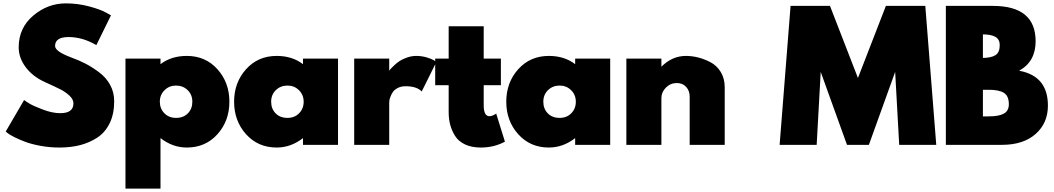

<svg xmlns="http://www.w3.org/2000/svg" viewBox="-20 -860 6258 1140"><path d="M91 -579Q91 -694 177 -767Q263 -840 371 -840Q442 -840 509 -822Q576 -804 608 -786L639 -769L552 -592Q471 -640 387 -640Q307 -640 307 -587Q307 -555 400 -520Q449 -502 487 -482.5Q525 -463 567.5 -431.5Q610 -400 634 -356Q658 -312 658 -259Q658 -183 631 -128Q604 -73 557 -42.5Q510 -12 454.5 2Q399 16 334 16Q275 16 221 6Q167 -4 131 -17.5Q95 -31 67 -45Q39 -59 26 -69L14 -79L123 -266Q135 -257 156.5 -244Q178 -231 234.5 -209.5Q291 -188 338 -188Q416 -188 416 -246Q416 -270 392.5 -292Q369 -314 340.5 -328.5Q312 -343 246 -373Q175 -405 133 -460.5Q91 -516 91 -579Z M1089 16Q1005 16 933 -40V260H725V-512H933V-479Q997 -528 1089 -528Q1200 -528 1271 -449Q1342 -370 1342 -256Q1342 -142 1271 -63Q1200 16 1089 16ZM1025 -352Q985 -352 957 -324.5Q929 -297 929 -256Q929 -215 956 -187.5Q983 -160 1025 -160Q1069 -160 1095.5 -187Q1122 -214 1122 -256Q1122 -298 1094 -325Q1066 -352 1025 -352Z M1623 -528Q1715 -528 1779 -479V-512H1987V0H1779V-40Q1707 16 1623 16Q1512 16 1441 -63Q1370 -142 1370 -256Q1370 -370 1441 -449Q1512 -528 1623 -528ZM1687 -160Q1729 -160 1756 -187.5Q1783 -215 1783 -256Q1783 -297 1755 -324.5Q1727 -352 1687 -352Q1646 -352 1618 -325Q1590 -298 1590 -256Q1590 -214 1616.5 -187Q1643 -160 1687 -160Z M2083 -512H2291V-440Q2293 -444 2298 -449.5Q2303 -455 2319 -470.5Q2335 -486 2352.5 -497.5Q2370 -509 2397 -518.5Q2424 -528 2452 -528Q2484 -528 2514 -519Q2544 -510 2558 -501L2571 -492L2484 -317Q2454 -348 2388 -348Q2362 -348 2342.5 -338Q2323 -328 2314 -315.5Q2305 -303 2299 -287.5Q2293 -272 2292 -264Q2291 -256 2291 -251V0H2083Z M2564 -512H2644V-704H2852V-512H2954V-354H2852V-235Q2852 -170 2886 -170Q2895 -170 2905 -174Q2915 -178 2921 -182L2926 -186L2978 -19Q2914 16 2835 16Q2780 16 2741 -2.5Q2702 -21 2682 -53Q2662 -85 2653 -119.5Q2644 -154 2644 -194V-354H2564Z M3239 -528Q3331 -528 3395 -479V-512H3603V0H3395V-40Q3323 16 3239 16Q3128 16 3057 -63Q2986 -142 2986 -256Q2986 -370 3057 -449Q3128 -528 3239 -528ZM3303 -160Q3345 -160 3372 -187.5Q3399 -215 3399 -256Q3399 -297 3371 -324.5Q3343 -352 3303 -352Q3262 -352 3234 -325Q3206 -298 3206 -256Q3206 -214 3232.5 -187Q3259 -160 3303 -160Z M3699 -512H3907V-464Q3971 -528 4053 -528Q4088 -528 4124.5 -519Q4161 -510 4198.5 -490.5Q4236 -471 4259.5 -432.5Q4283 -394 4283 -342V0H4075V-286Q4075 -321 4054 -344Q4033 -367 3999 -367Q3961 -367 3934 -340Q3907 -313 3907 -278V0H3699Z M4674 -825H4908L5074 -397L5240 -825H5474L5539 0H5319L5295 -433L5139 0H5009L4853 -433L4829 0H4609Z M5596 -825H5875Q6129 -825 6129 -615Q6129 -494 6031 -440Q6202 -409 6202 -233Q6202 -129 6129 -64.5Q6056 0 5929 0H5596ZM5816 -656V-516H5811Q5865 -516 5890.5 -532.5Q5916 -549 5916 -592Q5916 -626 5890.5 -641Q5865 -656 5811 -656ZM5816 -327V-169H5850Q5911 -169 5940.5 -185.5Q5970 -202 5970 -241Q5970 -290 5941 -308.5Q5912 -327 5850 -327Z"/></svg>

Font: Spartan MB
Style: Regular
Weight: 900
Designer: Matt Bailey
Foundry: Matt Bailey
Version: Version 001.001